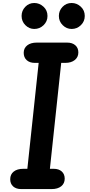

<svg xmlns="http://www.w3.org/2000/svg" viewBox="-20 -1296 617 1316"><path d="M125.5 0Q90.5 0 70.2 -18.2Q50 -36.5 50 -67.5Q50 -101 74 -120Q98 -139 140 -139H167.5L245 -865H218Q184 -865 163.2 -883.5Q142.5 -902 142.5 -934Q142.5 -966 166.5 -985Q190.5 -1004 232 -1004H440.5Q475.5 -1004 496.2 -985.8Q517 -967.5 517 -936.5Q517 -904.5 492.8 -884.8Q468.5 -865 427.5 -865H399.5L322 -139H348Q383 -139 403.2 -120.8Q423.5 -102.5 423.5 -71.5Q423.5 -38.5 399.5 -19.2Q375.5 0 333.5 0ZM471 -1097.5Q436 -1097.5 409.8 -1123.5Q383.5 -1149.5 383.5 -1186.5Q383.5 -1223 408.8 -1249.2Q434 -1275.5 471 -1275.5Q506.5 -1275.5 533.8 -1250.2Q561 -1225 561 -1186.5Q561 -1149.5 534.5 -1123.5Q508 -1097.5 471 -1097.5ZM215 -1097.5Q180 -1097.5 154 -1123.5Q128 -1149.5 128 -1186.5Q128 -1223 153.2 -1249.2Q178.5 -1275.5 215 -1275.5Q250.5 -1275.5 278 -1250.2Q305.5 -1225 305.5 -1186.5Q305.5 -1149.5 278.8 -1123.5Q252 -1097.5 215 -1097.5Z"/></svg>

Font: Edu SA Hand Cursive
Style: Regular
Weight: 400
Designer: Tina and Corey Anderson, Eben Sorkin, Mirko Velimirovic
Foundry: Google for Education
Version: Version 2.000